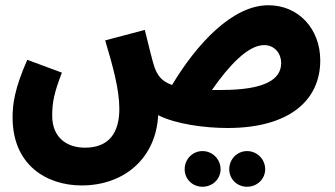

<svg xmlns="http://www.w3.org/2000/svg" viewBox="-20 -475 1276 732"><path d="M291 232C456 232 575 126 583 -36C649 -2 760 13 848 13C1077 13 1201 -88 1201 -245C1201 -364 1119 -455 1003 -455C865 -455 729 -306 636 -151C594 -166 580 -189 569 -219C562 -239 551 -284 532 -361L381 -321C410 -224 435 -134 435 -60C435 33 394 88 304 88C234 88 179 49 179 -34C179 -86 187 -123 216 -198L84 -247C35 -136 28 -77 28 -27C28 156 160 232 291 232ZM987 -303C1028 -303 1052 -270 1052 -235C1052 -173 992 -132 824 -132C812 -132 800 -132 788 -132C851 -222 924 -303 987 -303ZM922 237C960 237 991 208 991 170C991 132 960 101 922 101C884 101 854 132 854 170C854 208 884 237 922 237ZM752 237C790 237 821 208 821 170C821 132 790 101 752 101C714 101 684 132 684 170C684 208 714 237 752 237Z"/></svg>

Font: Noto Sans Arabic UI XCn XBd
Style: Regular
Weight: 800
Width: 2
Designer: Monotype Design Team, Nadine Chahine and Nizar Qandah
Foundry: Monotype Imaging Inc.
Version: Version 2.010